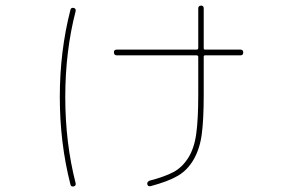

<svg xmlns="http://www.w3.org/2000/svg" viewBox="-20 -628 1040 688"><path d="M684.6 -429.7H398.4Q388.7 -429.7 388.2 -439.9Q387.7 -450.2 398.4 -450.2H684.6Q689.5 -450.2 690.4 -455.1V-597.7Q690.4 -607.4 700.2 -607.9Q710 -608.4 710 -597.7V-455.1Q710 -450.2 714.8 -450.2H841.8Q851.6 -450.2 851.6 -439.9Q851.6 -429.7 841.8 -429.7H714.8Q710 -429.7 710 -424.8V-288.1Q710 -200.2 703.1 -147.9Q696.3 -95.7 674.3 -57.1Q652.3 -18.6 617.2 2Q582 22.5 519.5 39.1Q509.8 41 507.8 32.2Q505.9 24.4 515.6 19.5Q571.3 4.9 602.1 -11.7Q632.8 -28.3 654.3 -62Q675.8 -95.7 683.1 -147.9Q690.4 -200.2 690.4 -288.1V-424.8Q689.5 -429.7 684.6 -429.7ZM244.1 40Q234.4 42 232.4 33.2Q194.3 -116.2 194.3 -280.3Q194.3 -444.3 232.4 -592.8Q234.4 -601.6 244.1 -599.6Q252.9 -597.7 251 -587.9Q213.9 -444.3 213.9 -280.3Q213.9 -116.2 251 28.3Q252.9 38.1 244.1 40Z"/></svg>

Font: Rounded-X Mgen+ 1m thin
Style: Regular
Weight: 100
Designer: [Source Han Sans]
Ryoko NISHIZUKA  (kana & ideographs); Paul D. Hunt (Latin, Greek & Cyrillic); Wenlong ZHANG  (bopomofo
Version: Version 1.059.20150602